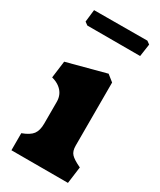

<svg xmlns="http://www.w3.org/2000/svg" viewBox="-181 -765 691 828"><g transform="rotate(30 165.0 -351.0)"><path d="M90 -170V-278.5Q90 -297.5 82.8 -313.2Q75.5 -329 60 -341.2Q44.5 -353.5 20 -360L31 -444.5L223 -495.5L255 -470V-155.5Q255 -128.5 268 -114.5Q281 -100.5 315 -84.5L317.5 -83.5L306.5 0H25V-85Q62 -98.5 76 -117.2Q90 -136 90 -170ZM39.5 -629.5 24.5 -640.5 31.5 -701.5 296.5 -702.5 311.5 -691.5 302.5 -629.5Z"/></g></svg>

Font: TMT Limkin
Style: Regular
Weight: 400
Designer: Gabriel Drozdov
Version: Version 1.000;Glyphs 3.1.2 (3151)